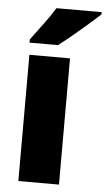

<svg xmlns="http://www.w3.org/2000/svg" viewBox="-54 -802 466 838"><g transform="rotate(5 178.5 -383.0)"><path d="M159 -766Q139 -733 109.5 -693.5Q80 -654 55 -620V-606H180Q219 -636 273.5 -682.5Q328 -729 357 -756V-766ZM237 -553H59V0H237Z"/></g></svg>

Font: Noto Sans UI SemiCondensed Black
Style: Regular
Weight: 900
Width: 4
Designer: Monotype Design Team
Foundry: Monotype Imaging Inc.
Version: 1.001